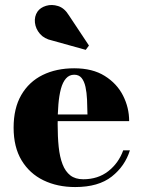

<svg xmlns="http://www.w3.org/2000/svg" viewBox="-20 -746 578 776"><path d="M284 10Q212 10 155.8 -17.2Q99.5 -44.5 67.2 -98Q35 -151.5 35 -230Q35 -308.5 66 -362Q97 -415.5 152.2 -442.8Q207.5 -470 280 -470Q354 -470 403.2 -439.2Q452.5 -408.5 477.2 -359.8Q502 -311 502 -256.5H101.5V-283.5H333.5Q333 -314.5 331.8 -343.2Q330.5 -372 325.5 -394.8Q320.5 -417.5 309.8 -430.8Q299 -444 280 -444Q260 -444 246.8 -429Q233.5 -414 226.2 -387Q219 -360 216 -323.8Q213 -287.5 213 -244.5Q213 -193.5 217.2 -152.5Q221.5 -111.5 232.8 -82.2Q244 -53 264.2 -37.2Q284.5 -21.5 316.5 -21.5Q376 -21.5 417.8 -54.2Q459.5 -87 478 -138.5H505Q485.5 -75 431.8 -32.5Q378 10 284 10ZM326.5 -544.5 190 -582.5Q159 -589 141.5 -609.2Q124 -629.5 121.2 -654.5Q118.5 -679.5 131.5 -699Q143 -715.5 166.2 -722.5Q189.5 -729.5 215 -721.5Q240.5 -713.5 258.5 -684L339.5 -562Z"/></svg>

Font: Bodoni Moda 9pt ExtraBold
Style: Regular
Weight: 800
Designer: Owen Earl
Foundry: indestructible type
Version: Version 2.005